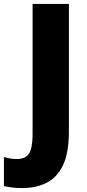

<svg xmlns="http://www.w3.org/2000/svg" viewBox="-92 -827 441 978"><path d="M21 131Q-8 131 -31 128Q-54 125 -72 121V-27Q-58 -23 -42 -20Q-26 -17 -7 -17Q40 -17 57 -46.5Q74 -76 74 -144V-807H259V-158Q259 -50 229.5 13Q200 76 146.5 103.5Q93 131 21 131Z"/></svg>

Font: Noto Sans Telugu UI SemiCondensed Black
Style: Regular
Weight: 900
Width: 4
Designer: Jelle Bosma - Monotype Design Team
Foundry: Monotype Imaging Inc.
Version: Version 2.005; ttfautohint (v1.8.4.7-5d5b)